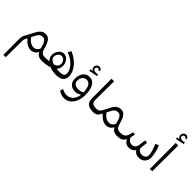

<svg xmlns="http://www.w3.org/2000/svg" viewBox="26 -2176 3816 3816"><g transform="rotate(45 1934.5 -268.0)"><path d="M671 0 688 -12V-81L671 -93C585 -93 562 -136 543 -207C498 -374 448 -433 360 -433C288 -433 239 -400 191 -315L93 -132C67 -87 53 -52 53 -9L54 456H120L123 -11C123 -41 129 -58 149 -96L160 -116C219 -41 294 7 368 7C435 7 486 -29 518 -88C547 -32 591 0 671 0ZM195 -185 238 -267C270 -328 306 -351 356 -351C421 -351 456 -297 486 -174C487 -169 489 -165 490 -160C469 -108 432 -72 371 -72C306 -72 243 -114 195 -185Z M669 0C756 0 825 -9 890 -34C948 -10 1013 0 1080 0C1211 0 1281 -59 1281 -167C1281 -321 1134 -487 958 -552L921 -483C1094 -427 1211 -288 1211 -171C1211 -116 1168 -92 1081 -92C1051 -92 1023 -93 997 -96C1031 -131 1048 -178 1048 -227C1048 -328 974 -416 890 -416C808 -416 736 -329 736 -227C736 -178 756 -134 792 -98C756 -95 715 -93 669 -93L650 -81V-12ZM788 -227C788 -295 833 -348 892 -348C949 -348 995 -295 995 -227C995 -175 963 -139 895 -118C828 -141 788 -178 788 -227Z M1378 97 1351 153C1387 190 1449 214 1509 214C1672 214 1772 65 1772 -129C1772 -332 1705 -448 1574 -448C1467 -448 1393 -354 1393 -217C1393 -101 1460 -35 1577 -35C1628 -35 1673 -50 1708 -76C1691 50 1617 134 1504 134C1459 134 1409 119 1378 97ZM1455 -221C1455 -308 1505 -367 1577 -367C1658 -367 1704 -290 1708 -143C1677 -123 1637 -111 1586 -111C1502 -111 1455 -151 1455 -221ZM1480 -563 1488 -526 1667 -562 1659 -602 1613 -592C1561 -593 1530 -610 1530 -643C1530 -668 1548 -687 1574 -687C1590 -687 1604 -680 1618 -659L1643 -676C1629 -713 1602 -730 1572 -730C1530 -730 1492 -695 1492 -644C1492 -615 1508 -589 1536 -575Z M2113 0 2132 -12V-81L2113 -93C2019 -93 1979 -125 1979 -195L1982 -728H1909L1911 -165C1911 -55 1983 0 2113 0Z M2113 0C2194 0 2228 -24 2278 -114C2335 -40 2412 6 2485 6C2551 6 2602 -29 2634 -87C2664 -32 2707 0 2787 0L2806 -12V-81L2787 -93C2704 -93 2678 -134 2659 -208C2615 -375 2564 -434 2477 -434C2405 -434 2351 -397 2307 -315C2215 -140 2209 -93 2113 -93L2094 -81V-12ZM2313 -182C2325 -205 2337 -231 2351 -259C2384 -328 2421 -351 2472 -351C2537 -351 2573 -302 2601 -174C2603 -169 2604 -164 2606 -159C2584 -107 2548 -73 2487 -73C2424 -73 2362 -114 2313 -182Z M3120 0C3185 0 3233 -29 3259 -73C3282 -36 3328 0 3401 0C3507 0 3577 -68 3577 -187C3577 -260 3544 -389 3509 -460L3440 -428C3479 -349 3512 -236 3512 -172C3512 -127 3472 -85 3402 -85C3337 -85 3293 -123 3293 -174C3293 -186 3301 -255 3309 -328L3250 -336C3243 -276 3233 -207 3227 -178C3214 -113 3176 -85 3117 -85C3063 -85 3024 -118 3002 -171C3010 -200 3017 -234 3023 -273L2966 -282C2934 -126 2904 -96 2787 -93L2768 -81V-12L2787 0C2884 0 2939 -24 2975 -97C3000 -40 3049 0 3120 0Z M3716 0H3782L3786 -728H3714ZM3655 -825 3663 -788 3842 -824 3834 -864 3788 -854C3736 -855 3705 -872 3705 -905C3705 -930 3723 -949 3749 -949C3765 -949 3779 -942 3793 -921L3818 -938C3804 -975 3777 -992 3747 -992C3705 -992 3667 -957 3667 -906C3667 -877 3683 -851 3711 -837Z"/></g></svg>

Font: Wafeq
Style: Regular
Weight: 400
Designer: Rasmus Andersson & Azza Alameddine
Foundry: Google & TypeTogether
Version: Version 3.000;FEAKit 1.0